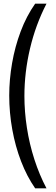

<svg xmlns="http://www.w3.org/2000/svg" viewBox="-20 -820 302 1040"><path d="M170.4 200Q125.7 135.6 94.3 54.1Q62.9 -27.4 46.5 -118.5Q30 -209.6 30 -302.4Q30 -389.1 45.5 -478Q60.9 -567 92 -649.8Q123.1 -732.6 170.4 -800H231.8Q172.8 -685.4 142.5 -556.7Q112.2 -428.1 112.2 -300Q112.2 -215 125.8 -127.6Q139.3 -40.2 166.2 43.3Q193.1 126.7 231.8 200Z"/></svg>

Font: Big Shoulders Stencil Text Thin
Style: Regular
Weight: 100
Designer: Patric King
Foundry: XO Type Co
Version: Version 2.001